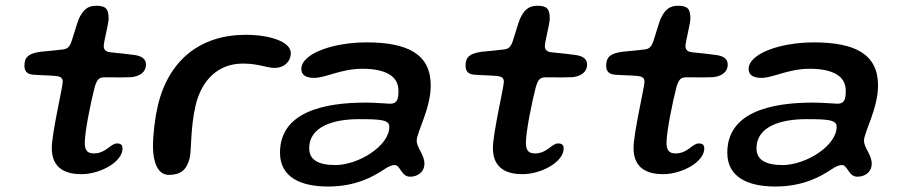

<svg xmlns="http://www.w3.org/2000/svg" viewBox="-20 -610 3205 684"><path d="M270 10.5C336 10.5 416.5 -32.5 416.5 -81C416.5 -92.5 411.5 -99 397 -99C373.5 -99 358 -63.5 314.5 -63.5C294 -63.5 282 -71.5 282 -101C282 -140.5 303 -244.5 317 -298.5C326 -330 334.5 -333.5 350 -334.5C369.5 -335 406 -333.5 447.5 -335C476 -338 500 -351.5 500 -380.5C500 -400.5 484 -410.5 459.5 -414C439.5 -417 401 -421 375 -423.5C357.5 -425 349.5 -432 349.5 -446.5C350 -462.5 367 -526.5 367 -543C367 -577.5 358 -589.5 323 -589.5C291.5 -589.5 275.5 -574.5 260.5 -542C252.5 -521.5 243.5 -487.5 236 -466C228.5 -443 221 -435 201 -433.5C181 -431.5 159.5 -428.5 123.5 -425.5C84.5 -419.5 67 -409 67 -376C67 -357 76 -346 97 -344C119 -342 158 -341.5 176.5 -339.5C192.5 -338.5 203.5 -334 203.5 -319C203.5 -299.5 164.5 -136 164.5 -82.5C164.5 -8 216.5 10.5 270 10.5Z M581 13C622.5 13 645 -4 655.5 -46C663 -76 657.5 -150.5 676.5 -233C698 -325.5 757.5 -383.5 845.5 -383.5C903 -383.5 928.5 -368 959 -368C991 -368 1016 -390 1016 -420.5C1016 -462 940 -486 855.5 -486C693.5 -486 580.5 -396 542 -232.5C532.5 -192 525 -133 525 -87.5C525 -35.5 541 13 581 13Z M1149 54.5C1249.5 54.5 1313 17 1346 -5C1365 -18 1376.5 -22 1386 -22C1406.5 -22 1409 19.5 1441 19.5C1467 19.5 1492 4 1492 -27.5C1492 -58.5 1464.5 -83.5 1464.5 -109C1464.5 -139 1514.5 -223 1514.5 -305.5C1514.5 -416.5 1433.5 -459 1286 -459C1166 -459 1053.5 -419 1053.5 -364C1053.5 -344 1068.5 -332.5 1099.5 -332.5C1140 -332.5 1194.5 -365 1271.5 -365C1315 -365 1352 -357.5 1375 -339.5C1390.5 -327.5 1399.5 -310 1399.5 -286C1399.5 -257 1395 -240.5 1370 -240.5C1363 -240.5 1315 -244.5 1283 -244.5C1133.5 -244.5 977.5 -211 977.5 -66C977.5 21 1050.5 54.5 1149 54.5ZM1174.5 -22C1113.5 -22 1081.5 -41 1081.5 -81.5C1081.5 -160.5 1170 -185.5 1258.5 -185.5C1334.5 -185.5 1367 -183.5 1367 -158.5C1367 -89.5 1256 -22 1174.5 -22Z M1841.5 10.5C1907.5 10.5 1988 -32.5 1988 -81C1988 -92.5 1983 -99 1968.5 -99C1945 -99 1929.5 -63.5 1886 -63.5C1865.5 -63.5 1853.5 -71.5 1853.5 -101C1853.5 -140.5 1874.5 -244.5 1888.5 -298.5C1897.5 -330 1906 -333.5 1921.5 -334.5C1941 -335 1977.5 -333.5 2019 -335C2047.5 -338 2071.5 -351.5 2071.5 -380.5C2071.5 -400.5 2055.5 -410.5 2031 -414C2011 -417 1972.5 -421 1946.5 -423.5C1929 -425 1921 -432 1921 -446.5C1921.5 -462.5 1938.5 -526.5 1938.5 -543C1938.5 -577.5 1929.5 -589.5 1894.5 -589.5C1863 -589.5 1847 -574.5 1832 -542C1824 -521.5 1815 -487.5 1807.5 -466C1800 -443 1792.5 -435 1772.5 -433.5C1752.5 -431.5 1731 -428.5 1695 -425.5C1656 -419.5 1638.5 -409 1638.5 -376C1638.5 -357 1647.5 -346 1668.5 -344C1690.5 -342 1729.5 -341.5 1748 -339.5C1764 -338.5 1775 -334 1775 -319C1775 -299.5 1736 -136 1736 -82.5C1736 -8 1788 10.5 1841.5 10.5Z M2342.5 10.5C2408.5 10.5 2489 -32.5 2489 -81C2489 -92.5 2484 -99 2469.5 -99C2446 -99 2430.5 -63.5 2387 -63.5C2366.5 -63.5 2354.5 -71.5 2354.5 -101C2354.5 -140.5 2375.5 -244.5 2389.5 -298.5C2398.5 -330 2407 -333.5 2422.5 -334.5C2442 -335 2478.5 -333.5 2520 -335C2548.5 -338 2572.5 -351.5 2572.5 -380.5C2572.5 -400.5 2556.5 -410.5 2532 -414C2512 -417 2473.5 -421 2447.5 -423.5C2430 -425 2422 -432 2422 -446.5C2422.5 -462.5 2439.5 -526.5 2439.5 -543C2439.5 -577.5 2430.5 -589.5 2395.5 -589.5C2364 -589.5 2348 -574.5 2333 -542C2325 -521.5 2316 -487.5 2308.5 -466C2301 -443 2293.5 -435 2273.5 -433.5C2253.5 -431.5 2232 -428.5 2196 -425.5C2157 -419.5 2139.5 -409 2139.5 -376C2139.5 -357 2148.5 -346 2169.5 -344C2191.5 -342 2230.5 -341.5 2249 -339.5C2265 -338.5 2276 -334 2276 -319C2276 -299.5 2237 -136 2237 -82.5C2237 -8 2289 10.5 2342.5 10.5Z M2742.5 54.5C2843 54.5 2906.5 17 2939.5 -5C2958.5 -18 2970 -22 2979.5 -22C3000 -22 3002.5 19.5 3034.5 19.5C3060.5 19.5 3085.5 4 3085.5 -27.5C3085.5 -58.5 3058 -83.5 3058 -109C3058 -139 3108 -223 3108 -305.5C3108 -416.5 3027 -459 2879.5 -459C2759.5 -459 2647 -419 2647 -364C2647 -344 2662 -332.5 2693 -332.5C2733.5 -332.5 2788 -365 2865 -365C2908.5 -365 2945.5 -357.5 2968.5 -339.5C2984 -327.5 2993 -310 2993 -286C2993 -257 2988.5 -240.5 2963.5 -240.5C2956.5 -240.5 2908.5 -244.5 2876.5 -244.5C2727 -244.5 2571 -211 2571 -66C2571 21 2644 54.5 2742.5 54.5ZM2768 -22C2707 -22 2675 -41 2675 -81.5C2675 -160.5 2763.5 -185.5 2852 -185.5C2928 -185.5 2960.5 -183.5 2960.5 -158.5C2960.5 -89.5 2849.5 -22 2768 -22Z"/></svg>

Font: Gluten
Style: Italic
Weight: 400
Italic angle: -13°
Designer: Tyler Finck
Foundry: Etcetera Type Company
Version: Version 0.920